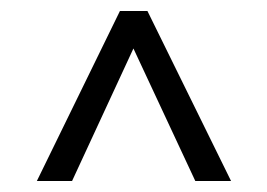

<svg xmlns="http://www.w3.org/2000/svg" viewBox="-20 -695 486 349"><path d="M198 -675H248L400 -366H335L215 -623H230L111 -366H47Z"/></svg>

Font: Gemunu Libre ExtraLight
Style: Regular
Weight: 400
Version: Version 1.100